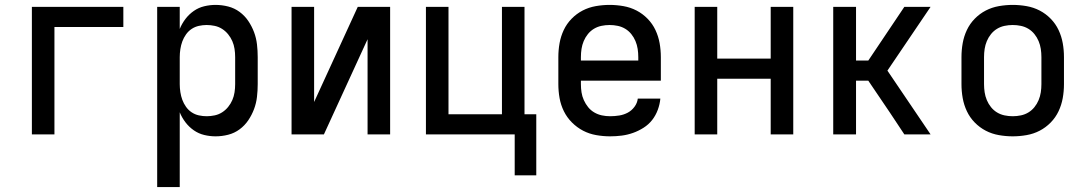

<svg xmlns="http://www.w3.org/2000/svg" viewBox="-20 -548 4424 783"><path d="M110 0V-520H483V-438H202V0Z M621 215V-520H713V-430Q722 -452 736.5 -471Q751 -490 770.5 -503.5Q790 -517 813 -522.5Q836 -528 859 -528Q885 -528 910.5 -521.5Q936 -515 957 -499.5Q978 -484 992.5 -462.5Q1007 -441 1016 -417Q1025 -393 1028 -367Q1031 -341 1031 -315V-205Q1031 -179 1028 -153Q1025 -127 1016 -103Q1007 -79 992.5 -57.5Q978 -36 957 -20.5Q936 -5 910.5 1.5Q885 8 859 8Q836 8 813 2.5Q790 -3 770.5 -16.5Q751 -30 736.5 -49Q722 -68 713 -90V215ZM823 -74Q839 -74 855.5 -77.5Q872 -81 886 -90Q900 -99 910.5 -112Q921 -125 927.5 -140Q934 -155 936.5 -171.5Q939 -188 939 -205V-315Q939 -332 936.5 -348.5Q934 -365 927.5 -380Q921 -395 910.5 -408Q900 -421 886 -430Q872 -439 855.5 -442.5Q839 -446 823 -446Q807 -446 791 -442.5Q775 -439 761.5 -430Q748 -421 738.5 -407.5Q729 -394 723.5 -379Q718 -364 715.5 -347.5Q713 -331 713 -315V-205Q713 -189 715.5 -172.5Q718 -156 723.5 -141Q729 -126 738.5 -112.5Q748 -99 761.5 -90Q775 -81 791 -77.5Q807 -74 823 -74Z M1169 0V-520H1261V-132L1439 -520H1571V0H1479V-388L1301 0Z M2079 167V0H1717V-520H1809V-82H2027V-520H2119V-82H2167V167Z M2468 8Q2440 8 2411.5 3Q2383 -2 2358 -15Q2333 -28 2312.5 -48.5Q2292 -69 2279.5 -94.5Q2267 -120 2262 -148Q2257 -176 2257 -205V-315Q2257 -344 2262 -372Q2267 -400 2279 -425.5Q2291 -451 2311 -471.5Q2331 -492 2356 -505Q2381 -518 2409.5 -523Q2438 -528 2466 -528Q2494 -528 2522.5 -523Q2551 -518 2576 -505Q2601 -492 2621 -471.5Q2641 -451 2653 -425.5Q2665 -400 2670 -372Q2675 -344 2675 -315V-219H2349V-205Q2349 -188 2351.5 -171.5Q2354 -155 2361 -139.5Q2368 -124 2378.5 -111Q2389 -98 2403.5 -89.5Q2418 -81 2434.5 -77.5Q2451 -74 2468 -74Q2487 -74 2505.5 -77Q2524 -80 2540 -88.5Q2556 -97 2567.5 -112.5Q2579 -128 2581 -146H2673Q2671 -123 2662.5 -100Q2654 -77 2639.5 -58.5Q2625 -40 2604.5 -27Q2584 -14 2561.5 -6Q2539 2 2515.5 5Q2492 8 2468 8ZM2349 -301H2583V-315Q2583 -332 2580.5 -348.5Q2578 -365 2571.5 -380.5Q2565 -396 2554.5 -409Q2544 -422 2530 -430.5Q2516 -439 2499.5 -442.5Q2483 -446 2466 -446Q2449 -446 2432.5 -442.5Q2416 -439 2402 -430.5Q2388 -422 2377.5 -409Q2367 -396 2360.5 -380.5Q2354 -365 2351.5 -348.5Q2349 -332 2349 -315Z M2813 0V-520H2905V-309H3123V-520H3215V0H3123V-227H2905V0Z M3378 0V-520H3471V-301H3521L3668 -520H3775L3599 -260L3775 0H3668L3609 -89L3521 -219H3471V0Z M4110 8Q4082 8 4053.5 3Q4025 -2 4000 -15Q3975 -28 3955 -48.5Q3935 -69 3923 -94.5Q3911 -120 3906 -148Q3901 -176 3901 -205V-315Q3901 -344 3906 -372Q3911 -400 3923 -425.5Q3935 -451 3955 -471.5Q3975 -492 4000 -505Q4025 -518 4053.5 -523Q4082 -528 4110 -528Q4138 -528 4166.5 -523Q4195 -518 4220 -505Q4245 -492 4265 -471.5Q4285 -451 4297 -425.5Q4309 -400 4314 -372Q4319 -344 4319 -315V-205Q4319 -176 4314 -148Q4309 -120 4297 -94.5Q4285 -69 4265 -48.5Q4245 -28 4220 -15Q4195 -2 4166.5 3Q4138 8 4110 8ZM4110 -74Q4127 -74 4143.5 -77.5Q4160 -81 4174 -89.5Q4188 -98 4198.5 -111Q4209 -124 4215.5 -139.5Q4222 -155 4224.5 -171.5Q4227 -188 4227 -205V-315Q4227 -332 4224.5 -348.5Q4222 -365 4215.5 -380.5Q4209 -396 4198.5 -409Q4188 -422 4174 -430.5Q4160 -439 4143.5 -442.5Q4127 -446 4110 -446Q4093 -446 4076.5 -442.5Q4060 -439 4046 -430.5Q4032 -422 4021.5 -409Q4011 -396 4004.5 -380.5Q3998 -365 3995.5 -348.5Q3993 -332 3993 -315V-205Q3993 -188 3995.5 -171.5Q3998 -155 4004.5 -139.5Q4011 -124 4021.5 -111Q4032 -98 4046 -89.5Q4060 -81 4076.5 -77.5Q4093 -74 4110 -74Z"/></svg>

Font: Iosevka Semi-Condensed Medium
Style: Regular
Weight: 500
Monospace: yes
Designer: Belleve Invis
Foundry: Belleve Invis
Version: Version 27.3.5